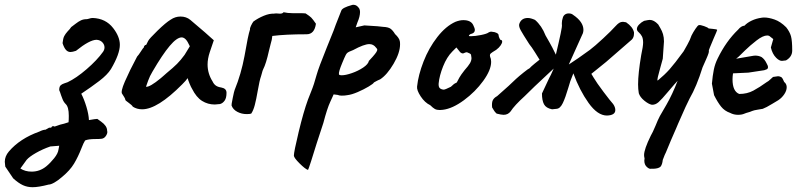

<svg xmlns="http://www.w3.org/2000/svg" viewBox="-116 -466 3325 801"><path d="M223 -75Q235 -52 244.5 -20.5Q254 11 255 35Q283 30 290 30Q294 33 306 41.5Q318 50 324.5 59.5Q331 69 331 80Q334 88 326.5 100Q319 112 307 113Q300 114 284 114Q252 114 239 120Q232 131 224 152Q210 188 193 216.5Q176 245 142 273Q126 287 111 295.5Q96 304 87 304Q45 315 20 315Q-2 315 -20.5 306.5Q-39 298 -61 278L-94 229Q-96 215 -96 209Q-96 186 -79 166Q-33 112 48 83Q64 75 74 75L85 69Q88 66 92.5 66.5Q97 67 98 66Q102 57 112 62L135 54Q150 51 170 44Q171 34 171 17Q171 -20 158 -32Q149 -41 144.5 -53.5Q140 -66 139 -68Q134 -84 131 -90Q131 -104 136.5 -109.5Q142 -115 151.5 -118Q161 -121 166 -123Q202 -140 245.5 -177.5Q289 -215 314 -250Q320 -259 320 -268Q320 -280 311 -289.5Q302 -299 287 -300Q258 -300 201 -254Q186 -249 178 -249Q167 -249 159 -258Q151 -267 145 -286Q147 -306 152 -315.5Q157 -325 166 -335Q176 -345 181 -353Q188 -358 199.5 -367Q211 -376 221.5 -381Q232 -386 245 -386Q249 -386 256.5 -388.5Q264 -391 271 -391Q325 -389 356 -349Q384 -313 384 -279Q384 -241 347 -178Q332 -154 298.5 -128.5Q265 -103 223 -75ZM128 158 131 142 94 145Q62 156 34 172Q6 188 -5 201L-31 237Q-11 250 16 250Q50 250 77 228Q94 214 110 194Q126 174 128 158Z M407 -49Q407 -53 402.5 -60.5Q398 -68 394 -74Q386 -82 405 -126Q424 -170 456 -230Q462 -236 471.5 -251Q481 -266 484 -268Q484 -272 487 -275.5Q490 -279 494 -279L502 -295Q506 -304 541 -338Q576 -372 596 -384Q615 -397 637 -397Q661 -397 678 -383L705 -360Q735 -335 739 -331L776 -298L759 -248Q750 -221 750 -197Q750 -159 771 -126Q776 -115 784.5 -109Q793 -103 807 -101Q829 -97 829 -79Q829 -57 821 -46Q813 -35 802 -32Q786 -30 780 -30Q751 -30 727 -45Q703 -60 685 -96Q681 -102 674.5 -118Q668 -134 667 -140Q660 -130 644 -114Q541 -10 477 -10Q455 -10 438 -21Q435 -27 421 -37Q407 -47 407 -49ZM555 -140Q560 -144 566 -149.5Q572 -155 579 -161Q607 -184 622.5 -199.5Q638 -215 654 -237L676 -273Q666 -295 658 -302.5Q650 -310 642 -310Q622 -310 592 -274.5Q562 -239 520 -167Q509 -149 502 -129.5Q495 -110 493 -104Q509 -102 555 -140Z M913 10Q892 10 874 0.5Q856 -9 850 -26Q849 -28 855 -57.5Q861 -87 863 -91Q890 -157 904 -232Q919 -320 927 -343Q926 -348 931 -358.5Q936 -369 941 -376Q960 -390 984 -400Q1008 -410 1027 -409Q1030 -410 1037 -410L1052 -409Q1063 -409 1067 -415Q1084 -411 1105 -411H1132Q1151 -411 1159 -410Q1176 -399 1182.5 -392.5Q1189 -386 1202 -367Q1196 -323 1163 -323Q1075 -323 1020 -316Q1019 -301 1013 -282L1006 -254Q994 -200 982 -177Q979 -171 977 -162Q975 -153 973 -148Q967 -132 959 -86Q953 -51 947 -28Q941 -5 932 8Q926 10 913 10Z M1110 183Q1110 168 1130 84.5Q1150 1 1169 -51Q1170 -55 1182 -84Q1194 -113 1205 -154Q1213 -183 1247 -267L1276 -339Q1284 -362 1295 -389Q1306 -416 1308 -422Q1312 -434 1352 -445Q1354 -446 1359 -446Q1373 -446 1383 -430Q1386 -424 1386 -416Q1386 -397 1375 -372L1368 -352L1404 -360Q1474 -356 1482 -354Q1504 -353 1513.5 -346Q1523 -339 1532 -324Q1550 -307 1552 -294Q1553 -290 1553 -281Q1553 -246 1526 -200Q1499 -154 1470 -135Q1460 -131 1453 -127Q1446 -123 1444 -122Q1442 -117 1422 -105Q1402 -93 1376.5 -82Q1351 -71 1333 -69Q1323 -67 1310 -67Q1299 -67 1293 -70Q1281 -72 1277.5 -72Q1274 -72 1274 -68Q1274 -67 1261.5 -40.5Q1249 -14 1233 47Q1204 134 1182 206Q1171 240 1169 243Q1157 239 1133.5 215.5Q1110 192 1110 183ZM1310 -152Q1326 -152 1352 -161Q1378 -170 1399 -184Q1420 -198 1423 -212Q1428 -217 1439 -229.5Q1450 -242 1454 -248.5Q1458 -255 1458 -259Q1458 -262 1453 -267Q1442 -282 1425 -282Q1403 -282 1357 -257Q1338 -250 1332.5 -245Q1327 -240 1320 -223Q1314 -208 1312 -204Q1296 -166 1298 -156Q1299 -152 1310 -152Z M1719 -7Q1706 -7 1698 -11.5Q1690 -16 1679 -27Q1656 -38 1639 -64Q1622 -90 1624 -105Q1629 -153 1651 -209.5Q1673 -266 1708.5 -311.5Q1744 -357 1784 -375Q1802 -382 1817 -382Q1848 -382 1858 -362Q1865 -348 1865 -341Q1865 -329 1851 -325Q1848 -325 1844 -322Q1840 -319 1840 -316Q1841 -315 1849 -315Q1866 -315 1891 -320Q1916 -325 1923 -331Q1929 -334 1933 -334L1947 -332Q1964 -327 1964 -320Q1964 -315 1967.5 -307Q1971 -299 1974 -299Q1979 -299 1979 -292Q1979 -286 1972.5 -276.5Q1966 -267 1954 -258Q1949 -255 1939.5 -249Q1930 -243 1928.5 -239Q1927 -235 1929 -228Q1933 -220 1933 -208Q1933 -174 1900 -128.5Q1867 -83 1819.5 -48Q1772 -13 1732 -8Q1727 -7 1719 -7ZM1765 -104Q1778 -117 1786 -120Q1789 -120 1791.5 -125.5Q1794 -131 1800.5 -142.5Q1807 -154 1822 -173Q1838 -191 1844.5 -202Q1851 -213 1851 -224Q1851 -228 1849 -238Q1848 -241 1842.5 -243.5Q1837 -246 1832 -248Q1827 -248 1822 -245.5Q1817 -243 1815 -243Q1810 -243 1804 -248L1788 -268L1771 -251Q1748 -228 1732.5 -189Q1717 -150 1714 -118Q1713 -104 1718.5 -98.5Q1724 -93 1735 -92Q1741 -92 1765 -104Z M2413 -208 2371 -174 2351 -158 2360 -143Q2373 -121 2402 -82.5Q2431 -44 2442 -32Q2451 -19 2451 -7Q2451 15 2416 16Q2377 16 2339.5 -36.5Q2302 -89 2276 -160Q2260 -119 2262 -123L2255 -100Q2243 -59 2232 -36Q2221 -13 2206 -12L2187 -10Q2162 -15 2153.5 -31Q2145 -47 2145 -76L2175 -140Q2181 -150 2194 -180L2163 -151Q2111 -103 2073 -65Q2030 -26 2014 -1Q2003 13 1985 13Q1976 13 1956 8Q1948 1 1944.5 -5.5Q1941 -12 1937 -18Q1935 -38 1940 -48Q1945 -58 1958 -65Q2014 -114 2037 -137Q2049 -148 2069 -164Q2089 -180 2093 -181Q2099 -188 2115 -201Q2131 -214 2135 -217Q2130 -225 2116 -247.5Q2102 -270 2092 -282Q2065 -324 2056.5 -339.5Q2048 -355 2050 -365Q2058 -391 2086 -391Q2098 -391 2116 -383Q2144 -359 2160 -318Q2168 -304 2176 -290Q2184 -276 2188 -268Q2192 -259 2203 -238L2214 -285Q2216 -294 2223 -326Q2230 -358 2228 -365V-370Q2228 -380 2232 -392Q2234 -400 2240.5 -405Q2247 -410 2257 -410Q2268 -410 2275 -404Q2318 -375 2318 -341Q2318 -336 2316 -328L2257 -197Q2293 -220 2345 -258Q2365 -273 2400 -305.5Q2435 -338 2451 -356Q2460 -366 2467 -370.5Q2474 -375 2483 -375Q2486 -375 2496 -373Q2524 -354 2529 -331V-327Q2529 -310 2520 -301Z M2572 204 2573 195Q2571 187 2571 181Q2571 157 2599 100Q2606 89 2619 58Q2628 35 2637 18Q2640 13 2664.5 -29.5Q2689 -72 2711 -129Q2703 -121 2670 -82Q2645 -52 2631.5 -40Q2618 -28 2603 -29Q2589 -32 2571.5 -46.5Q2554 -61 2549 -77Q2546 -94 2546 -114Q2546 -159 2559 -236Q2567 -273 2567 -288Q2567 -305 2562 -314.5Q2557 -324 2548 -332Q2541 -338 2541 -345Q2541 -354 2550 -363.5Q2559 -373 2571 -379Q2589 -383 2595 -383Q2612 -383 2630 -364Q2632 -360 2639 -348.5Q2646 -337 2650 -323.5Q2654 -310 2654 -293Q2654 -288 2649 -221L2638 -181Q2632 -160 2628.5 -145Q2625 -130 2628 -130Q2657 -154 2677.5 -177Q2698 -200 2736 -252Q2740 -259 2751.5 -279.5Q2763 -300 2769 -318Q2776 -332 2785.5 -346Q2795 -360 2799 -361Q2805 -363 2821.5 -357Q2838 -351 2839 -348Q2839 -347 2857.5 -345.5Q2876 -344 2876 -341Q2876 -339 2861 -305Q2840 -256 2841 -254Q2844 -250 2830.5 -220Q2817 -190 2815 -185Q2790 -105 2761 -55Q2751 -37 2713 50L2705 69Q2695 91 2683 119.5Q2671 148 2662 170Q2656 182 2653.5 189.5Q2651 197 2649 201Q2647 220 2640 229Q2635 234 2626 236Q2617 238 2609.5 238Q2602 238 2600 238Q2593 240 2582.5 230.5Q2572 221 2572 204Z M2963 13Q2945 13 2930 5Q2907 -3 2892.5 -21Q2878 -39 2863 -69L2854 -117Q2857 -151 2862 -175.5Q2867 -200 2878 -222Q2913 -294 2963 -342Q2976 -358 2990 -359Q3001 -371 3020 -380Q3039 -389 3061 -392Q3061 -392 3064 -392.5Q3067 -393 3072 -393Q3091 -393 3115.5 -384.5Q3140 -376 3164 -352Q3179 -333 3184 -314.5Q3189 -296 3189 -255Q3189 -229 3163 -214L3146 -212Q3135 -212 3122 -225Q3106 -241 3100 -268L3110 -303L3096 -314Q3092 -318 3085 -318Q3067 -318 3040 -297Q3013 -276 2992.5 -256Q2972 -236 2966 -230L2955 -221L3019 -232Q3029 -234 3035 -234Q3049 -234 3061 -228Q3074 -219 3082 -202Q3088 -192 3088 -186Q3088 -178 3080.5 -176Q3073 -174 3072 -173L3006 -163L2942 -160Q2940 -146 2940 -135Q2940 -85 2968 -74Q3001 -74 3027 -88Q3053 -102 3082 -123Q3090 -127 3098 -135Q3106 -143 3109 -145Q3126 -148 3130 -148Q3136 -148 3144 -144Q3150 -138 3152.5 -130.5Q3155 -123 3159 -121Q3166 -113 3166 -102Q3166 -88 3156 -73Q3146 -58 3131 -48L3106 -33Q3080 -17 3066 -12Q3061 -11 3045 -8.5Q3029 -6 3022 -3Q3013 1 3005 3Q2997 5 2990 8Q2979 13 2963 13Z"/></svg>

Font: Caveat
Style: Bold
Weight: 700
Designer: Pablo Impallari
Foundry: Pablo Impallari
Version: Version 1.500; ttfautohint (v1.6)